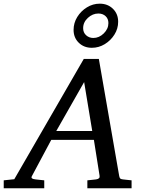

<svg xmlns="http://www.w3.org/2000/svg" viewBox="-73 -1000 766 1020"><path d="M626 0H391.1V-42Q402.3 -43 414.1 -44.4Q425.8 -45.9 437 -46.9Q459 -49.8 456.1 -65.9L425.8 -256.8H199.2L97.2 -65.9Q91.8 -56.6 96.9 -52.5Q102.1 -48.3 116.2 -46.9Q127.4 -45.9 139.2 -44.4Q150.9 -43 162.1 -42V0H-53.2V-42L2.9 -47.9L372.1 -687H452.1L560.1 -65.9Q561.5 -56.6 565.4 -52.2Q569.3 -47.9 580.1 -46.9Q591.3 -45.9 603 -44.4Q614.7 -43 626 -42ZM417 -304.2 374 -564 226.1 -304.2ZM554.7 -884.3Q554.7 -847.7 534.9 -816.2Q515.1 -784.7 483.4 -765.4Q451.7 -746.1 415 -746.1Q373 -746.1 345.5 -772.9Q317.9 -799.8 317.9 -841.3Q317.9 -877.9 337.4 -909.7Q356.9 -941.4 388.7 -960.9Q420.4 -980.5 457 -980.5Q499 -980.5 526.9 -953.4Q554.7 -926.3 554.7 -884.3ZM502.9 -877.4Q502.9 -900.4 487.8 -914.3Q472.7 -928.2 449.7 -928.2Q418.9 -928.2 393.8 -905Q368.7 -881.8 368.7 -850.1Q368.7 -827.1 384.5 -812.7Q400.4 -798.3 422.9 -798.3Q453.6 -798.3 478.3 -822.5Q502.9 -846.7 502.9 -877.4Z"/></svg>

Font: Charis
Style: Italic
Weight: 400
Italic angle: -11°
Designer: Walt Agee, Miriam Martin, Annie Olsen, Victor Gaultney, Lorna Priest, Alan Ward, Bob Hallissy, Martin Hosken, Sharon Cor
Foundry: SIL Global
Version: Version 7.000